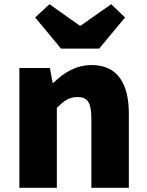

<svg xmlns="http://www.w3.org/2000/svg" viewBox="-20 -892 698 912"><path d="M72 0H250V-380C284 -413 308 -431 348 -431C393 -431 414 -409 414 -330V0H592V-352C592 -494 539 -583 415 -583C338 -583 280 -544 233 -498H230L217 -569H72ZM270 -661H451L574 -809L508 -872L363 -770H359L215 -872L147 -809Z"/></svg>

Font: Noto Sans CJK TC Black
Style: Regular
Weight: 900
Designer: Ryoko NISHIZUKA 西塚涼子 (kana, bopomofo & ideographs); Paul D. Hunt (Latin, Greek & Cyrillic); Sandoll Communications 산돌커뮤니
Foundry: Adobe
Version: Version 2.004;hotconv 1.0.118;makeotfexe 2.5.65603